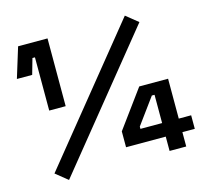

<svg xmlns="http://www.w3.org/2000/svg" viewBox="-104 -829 1033 958"><g transform="rotate(-15 413.0 -350.0)"><path d="M132 -350V-625H119L96 -544H17L65 -700H217V-350ZM138 10 76 -40 619 -710 681 -660ZM660 0V-74H455V-156L597 -350H746V-144H810V-74H746V0ZM548 -144H660V-290H646L548 -156Z"/></g></svg>

Font: Space Grotesk Light SemiBold
Style: Regular
Weight: 600
Version: Version 2.000